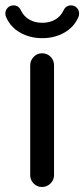

<svg xmlns="http://www.w3.org/2000/svg" viewBox="-39 -707 321 732"><path d="M-15.6 -641.6Q-18.6 -647.5 -18.6 -655.3Q-18.6 -668 -9.8 -677.2Q-1 -686.5 12.7 -686.5Q32.2 -686.5 41 -667Q51.8 -644.5 72.8 -632.3Q93.8 -620.1 122.1 -620.1Q150.4 -620.1 171.4 -632.3Q192.4 -644.5 203.1 -667Q211.9 -686.5 231.4 -686.5Q245.1 -686.5 253.9 -677.2Q262.7 -668 262.7 -655.3Q262.7 -647.5 259.8 -641.6Q243.2 -603.5 206.1 -582.5Q168.9 -561.5 122.1 -561.5Q75.2 -561.5 38.1 -582.5Q1 -603.5 -15.6 -641.6ZM76.2 -39.1V-458Q76.2 -476.6 89.4 -490.2Q102.5 -503.9 121.1 -503.9Q140.6 -503.9 153.8 -490.7Q167 -477.5 167 -458V-39.1Q167 -20.5 153.3 -7.3Q139.6 5.9 121.1 5.9Q102.5 5.9 89.4 -7.3Q76.2 -20.5 76.2 -39.1Z"/></svg>

Font: jf-openhuninn-1.1
Style: Regular
Weight: 400
Designer: [Kosugi Maru]
      Designed by Motoya company      

      [Varela Round]
      Joe Prince(Latin component); Avraham Co
Foundry: justfont CO.,LTD.
Version: 1.1